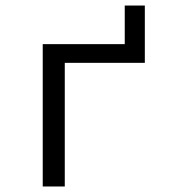

<svg xmlns="http://www.w3.org/2000/svg" viewBox="-20 -676 640 696"><path d="M134.9 0H214.8V-448.2H505V-655.9H432.2V-516H134.9Z"/></svg>

Font: Margiela Mono
Style: Regular
Weight: 400
Designer: Mike Abbink, Paul van der Laan, Pieter van Rosmalen
Foundry: Bold Monday
Version: Version 2.003 2021